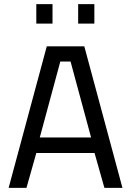

<svg xmlns="http://www.w3.org/2000/svg" viewBox="-20 -916 638 936"><path d="M22 0 208 -690H391L577 0H489L441 -170H157L109 0ZM174 -246H424L324 -616H274ZM361 -801V-896H440V-801ZM157 -801V-896H236V-801Z"/></svg>

Font: Cairo Medium
Style: Regular
Weight: 500
Designer: Mohamed Gaber, Accademia di Belle Arti di Urbino
Foundry: Kief Type Foundry, Accademia di Belle Arti di Urbino
Version: Version 3.117